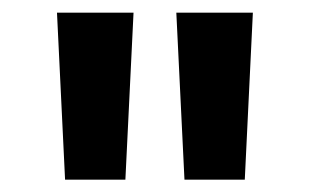

<svg xmlns="http://www.w3.org/2000/svg" viewBox="-20 -748 502 311"><path d="M85.4 -457H183.1L196.3 -727.5H72.3ZM278.8 -457H376.5L389.6 -727.5H265.6Z"/></svg>

Font: Raveo Display Display SemiBold
Style: Regular
Weight: 600
Designer: Jakub Foglar, Rasmus Andersson (Inter)
Foundry: Jakubfoglar.com
Version: Version 1.100;Glyphs 3.2.3 (3260)